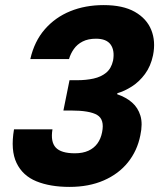

<svg xmlns="http://www.w3.org/2000/svg" viewBox="-20 -727 632 754"><path d="M99 -495Q115 -565 156 -612Q197 -659 256 -683Q315 -707 387 -707Q463 -707 509.5 -680.5Q556 -654 574 -609.5Q592 -565 581 -510Q572 -467 549.5 -436.5Q527 -406 498 -387.5Q469 -369 441 -361L440 -357Q475 -345 498.5 -324.5Q522 -304 531.5 -272.5Q541 -241 531 -195Q519 -135 482.5 -89.5Q446 -44 387.5 -18.5Q329 7 253 7Q177 7 123 -15Q69 -37 45 -87Q21 -137 35 -219H186Q178 -170 199 -147.5Q220 -125 274 -125Q305 -125 327 -135Q349 -145 362.5 -163.5Q376 -182 381 -208Q391 -258 361.5 -275.5Q332 -293 259 -293H229L253 -412H283Q318 -412 347.5 -418.5Q377 -425 397 -441.5Q417 -458 424 -489Q431 -529 414.5 -552Q398 -575 357 -575Q326 -575 304.5 -564Q283 -553 270 -534.5Q257 -516 251 -495Z"/></svg>

Font: Albert Sans ExtraBold
Style: Italic
Weight: 800
Italic angle: -11.25°
Designer: Andreas Rasmussen
Foundry: a.Foundry
Version: Version 1.025